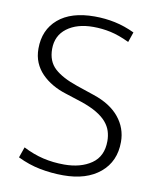

<svg xmlns="http://www.w3.org/2000/svg" viewBox="-76 -698 634 766"><g transform="rotate(10 241.5 -315.0)"><path d="M246 -638Q289 -638 329 -629.5Q369 -621 409 -602L395 -561Q353 -581 318.5 -588.5Q284 -596 248 -596Q182 -596 141.5 -565.5Q101 -535 101 -481Q101 -431 132 -402.5Q163 -374 225 -353L296 -329Q365 -306 400.5 -262.5Q436 -219 436 -163Q436 -84 381 -38Q326 8 232 8Q184 8 137.5 -1Q91 -10 46 -32L61 -75Q102 -54 142.5 -44.5Q183 -35 228 -35Q295 -35 338.5 -65Q382 -95 382 -157Q382 -178 376 -197Q370 -216 355.5 -233Q341 -250 316 -265Q291 -280 253 -293L185 -315Q156 -324 131 -338.5Q106 -353 87 -372.5Q68 -392 57.5 -417Q47 -442 47 -473Q47 -549 99 -593.5Q151 -638 246 -638Z"/></g></svg>

Font: Mukta ExtraLight
Style: Regular
Weight: 275
Designer: Girish Dalvi and Yashodeep Gholap
Foundry: Ek Type
Version: Version 2.538;PS 1.002;hotconv 16.6.51;makeotf.lib2.5.65220;